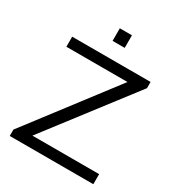

<svg xmlns="http://www.w3.org/2000/svg" viewBox="-202 -996 1039 1124"><g transform="rotate(30 318.0 -434.0)"><path d="M34 0V-43L473 -618H60V-686H590V-644L148 -68H599V0ZM277 -783V-868H359V-783Z"/></g></svg>

Font: Archivo SemiBold Light
Style: Regular
Weight: 300
Version: Version 2.001